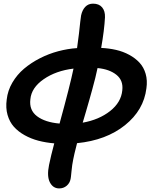

<svg xmlns="http://www.w3.org/2000/svg" viewBox="-20 -736 858 1061"><path d="M307.1 305.2Q272.9 305.2 255.6 271.5Q238.3 237.8 251 175.8Q261.2 125.5 279.8 56.2Q232.9 52.2 192.1 41.5Q151.4 30.8 116 11Q80.6 -8.8 56.6 -35.6Q32.7 -62.5 21.7 -101.1Q10.7 -139.6 17.1 -186Q22.5 -235.4 48.3 -279.5Q74.2 -323.7 113 -356.4Q151.9 -389.2 200.7 -414.1Q249.5 -439 301.8 -452.9Q354 -466.8 405.8 -470.2Q411.6 -508.8 416.3 -549.8Q420.9 -590.8 423.6 -616.5Q426.3 -642.1 428.2 -650.9Q434.6 -680.7 451.2 -698.2Q467.8 -715.8 494.1 -715.8Q527.3 -715.8 544.4 -695.3Q561.5 -674.8 560.1 -640.1Q556.6 -570.8 539.1 -471.2Q582.5 -469.2 621.6 -460.2Q660.6 -451.2 694.3 -432.9Q728 -414.6 751.2 -389.4Q774.4 -364.3 784.9 -327.9Q795.4 -291.5 789.1 -248Q774.4 -127.4 670.7 -44.2Q566.9 39.1 405.8 55.2Q388.2 124 384.8 144Q378.4 174.3 375 211.4Q371.6 248.5 370.1 252.9Q365.7 275.9 348.4 290.5Q331.1 305.2 307.1 305.2ZM655.8 -236.8Q662.1 -291.5 623.5 -322.5Q585 -353.5 519 -359.9Q513.7 -334 506.6 -305.4Q499.5 -276.9 490 -242.4Q480.5 -208 473.9 -184.6Q467.3 -161.1 454.8 -118.4Q442.4 -75.7 437 -58.1Q527.3 -74.2 588.4 -122.3Q649.4 -170.4 655.8 -236.8ZM147.9 -188Q140.1 -127.4 184.6 -93.8Q229 -60.1 309.1 -53.2Q367.2 -264.6 386.2 -356.9Q289.1 -345.2 221.4 -298.3Q153.8 -251.5 147.9 -188Z"/></svg>

Font: Shantell Sans Bouncy
Style: Italic
Weight: 600
Italic angle: -11.31°
Designer: Stephen Nixon, Anya Danilova, Shantell Martin
Foundry: Arrow Type
Version: Version 1.006;[9816181b4]